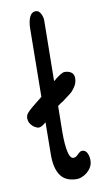

<svg xmlns="http://www.w3.org/2000/svg" viewBox="-84 -767 439 811"><g transform="rotate(-10 135.0 -361.5)"><path d="M248.5 -65.4Q248.5 -46.4 237.1 -30.8Q225.6 -15.1 209 -6.3Q192.4 2.4 179.2 2.4Q131.3 2.4 109.4 -28.3Q87.4 -59.1 87.9 -118.7L89.4 -256.8Q69.8 -239.7 58.1 -239.7Q51.3 -239.7 41.3 -245.6Q31.2 -251.5 23.7 -262.2Q16.1 -272.9 16.1 -287.1Q16.1 -299.3 24.7 -309.3Q33.2 -319.3 48.3 -331.5L90.8 -365.7L94.2 -654.3Q94.2 -686.5 103 -706.3Q111.8 -726.1 130.4 -726.1Q142.6 -726.1 150.6 -711.7Q158.7 -697.3 158.7 -680.7L155.3 -421.4Q190.9 -452.1 205.6 -452.1Q222.2 -452.1 233.6 -444.1Q245.1 -436 245.1 -419.4Q245.1 -399.4 234.4 -383.1Q223.6 -366.7 213.9 -358.9Q204.1 -351.1 177.2 -331.1Q165.5 -324.7 153.8 -315.4L152.3 -211.4V-194.8Q152.3 -148.9 158.9 -118.7Q165.5 -88.4 180.2 -88.4Q186.5 -88.4 190.9 -91.3Q195.3 -94.2 201.2 -100.1Q207 -106 211.2 -108.6Q215.3 -111.3 221.2 -111.3Q234.4 -111.3 241.5 -97.7Q248.5 -84 248.5 -65.4Z"/></g></svg>

Font: Dekko
Style: Regular
Weight: 400
Designer: Multiple
Foundry: Sorkin Type
Version: Version 2.001